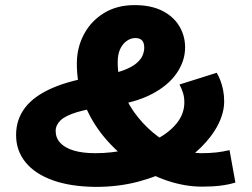

<svg xmlns="http://www.w3.org/2000/svg" viewBox="-20 -717 988 752"><path d="M355 15Q256 14 186.5 -11Q117 -36 80 -81.5Q43 -127 43 -188Q43 -249 78 -295Q113 -341 185.5 -372.5Q258 -404 369 -420Q426 -428 460.5 -440.5Q495 -453 513.5 -468.5Q532 -484 538.5 -500Q545 -516 545 -530Q545 -549 536.5 -558.5Q528 -568 510 -568Q492 -568 476 -556.5Q460 -545 450.5 -524.5Q441 -504 441 -474Q441 -411 463 -356Q485 -301 521 -257Q557 -213 600 -181.5Q643 -150 687 -133.5Q731 -117 766 -117Q801 -117 827.5 -120Q854 -123 879 -129L902 -2Q876 6 844.5 10Q813 14 771 14Q705 14 636 -9Q567 -32 503 -75.5Q439 -119 388.5 -179.5Q338 -240 309 -314Q280 -388 281 -473Q282 -533 309.5 -584Q337 -635 387.5 -666Q438 -697 507 -697Q571 -697 615 -675Q659 -653 682 -615Q705 -577 705 -531Q705 -479 672.5 -431Q640 -383 575.5 -349Q511 -315 412 -302Q329 -292 282.5 -278Q236 -264 217 -245.5Q198 -227 198 -204Q198 -177 216 -157.5Q234 -138 268.5 -127.5Q303 -117 354 -117Q417 -117 479 -131Q541 -145 591.5 -171Q642 -197 672 -234Q702 -271 702 -316Q702 -337 696.5 -354Q691 -371 683 -386L829 -432Q837 -418 843.5 -401Q850 -384 854 -363.5Q858 -343 858 -320Q858 -276 834.5 -229.5Q811 -183 767 -139.5Q723 -96 661 -61Q599 -26 521.5 -5.5Q444 15 355 15Z"/></svg>

Font: BioRhyme SemiExpanded ExtraBold
Style: Regular
Weight: 800
Width: 6
Designer: Aoife Mooney
Foundry: Aoife Mooney Type
Version: Version 1.600;gftools[0.9.33]